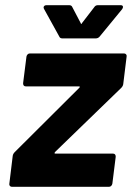

<svg xmlns="http://www.w3.org/2000/svg" viewBox="-20 -720 508 740"><path d="M37 -134 285 -381Q291 -387 284 -387H80Q69 -387 69 -399L82 -502Q83 -507 86.5 -510.5Q90 -514 95 -514H458Q463 -514 466 -510.5Q469 -507 468 -502L455 -396Q454 -388 447 -381L192 -134Q188 -128 193 -128H415Q426 -128 426 -116L413 -12Q412 -7 408.5 -3.5Q405 0 400 0H26Q21 0 18 -3.5Q15 -7 16 -12L29 -119Q30 -127 37 -134ZM148 -691Q148 -695 151 -697.5Q154 -700 159 -700H247Q256 -700 259 -692L291 -631Q293 -624 296 -631L343 -692Q348 -700 357 -700H445Q454 -700 454 -693Q454 -690 451 -685L364 -579Q358 -572 349 -572H220Q211 -572 208 -580L150 -685Q148 -689 148 -691Z"/></svg>

Font: Barlow
Style: Bold Italic
Weight: 700
Italic angle: -7°
Designer: Jeremy Tribby
Foundry: Tribby Type
Version: Version 1.422